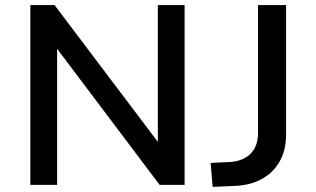

<svg xmlns="http://www.w3.org/2000/svg" viewBox="-20 -725 1241 753"><path d="M99 0V-705H194L604 -162H599V-705H704V0H606L200 -539H204V0ZM814 8 806 -86 887 -90Q919 -93 942.5 -106.5Q966 -120 979 -144.5Q992 -169 992 -203V-705H1102V-197Q1102 -138 1078 -94Q1054 -50 1009.5 -24.5Q965 1 904 4Z"/></svg>

Font: Nunito Sans 8pt SemiBold
Style: Regular
Weight: 600
Version: Version 3.101;gftools[0.9.27]